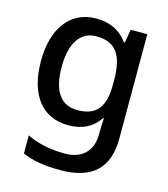

<svg xmlns="http://www.w3.org/2000/svg" viewBox="-116 -640 852 972"><g transform="rotate(15 310.0 -154.5)"><path d="M269 -549C135 -549 53 -443 53 -269C53 -91 134 10 270 10C343 10 397 -18 432 -71H436C435 -56 433 -20 433 -4V15C433 101 380 153 291 153C212 153 145 138 91 111V206C145 230 209 240 289 240C459 240 538 161 538 8V-539H451L439 -469H434C396 -522 341 -549 269 -549ZM292 -462C393 -462 436 -404 436 -269V-248C436 -128 394 -76 294 -76C207 -76 162 -142 162 -267C162 -392 209 -462 292 -462Z"/></g></svg>

Font: Noto Sans Canadian Aboriginal Medium
Style: Regular
Weight: 500
Designer: Monotype Design Team, Typotheque's Kevin King
Foundry: Monotype Imaging Inc.
Version: Version 2.004